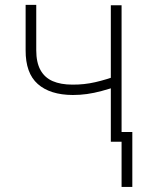

<svg xmlns="http://www.w3.org/2000/svg" viewBox="-20 -567 586 768"><path d="M466.3 -545.9V0H423.3V-545.9ZM452.6 -266.1V-223.1Q416 -210.9 386 -202.9Q356 -194.8 328.1 -190.9Q300.3 -187 271 -187Q180.2 -187.5 131.1 -231Q82 -274.4 82.5 -366.2V-547.4H125V-366.2Q125 -317.4 141.8 -286.9Q158.7 -256.3 190.9 -242.4Q223.1 -228.5 269.5 -228.5Q316.4 -228 361.1 -238.3Q405.8 -248.5 452.6 -266.1ZM509.3 -39.1V180.7H466.3V-39.1Z"/></svg>

Font: Inter Tight ExtraLight
Style: Regular
Weight: 250
Designer: Rasmus Andersson
Foundry: rsms
Version: Version 3.004